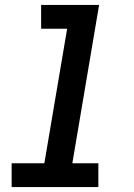

<svg xmlns="http://www.w3.org/2000/svg" viewBox="-20 -755 540 775"><path d="M27 0V-96H159L251 -639H146V-735H380L272 -96H377V0Z"/></svg>

Font: iosevka_custom_sans_ss08
Style: Bold Italic
Weight: 700
Italic angle: -10°
Designer: Belleve Invis
Foundry: Belleve Invis
Version: Version 10.3.0; ttfautohint (v1.8.3)